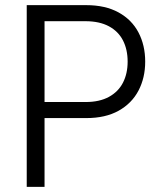

<svg xmlns="http://www.w3.org/2000/svg" viewBox="-20 -727 634 747"><path d="M84 -707H315.4Q389.6 -707 441.2 -678.7Q492.7 -650.4 518.8 -600.6Q544.9 -550.8 544.9 -487.3Q544.9 -424.3 518.8 -374.5Q492.7 -324.7 441.4 -296.1Q390.1 -267.6 316.4 -267.6H153.3V0H84ZM313.5 -330.1Q367.2 -330.1 403.8 -350.1Q440.4 -370.1 458.5 -405.5Q476.6 -440.9 476.6 -487.3Q476.6 -534.2 458.5 -569.6Q440.4 -605 403.6 -624.8Q366.7 -644.5 312.5 -644.5H153.3V-330.1Z"/></svg>

Font: Pretendard GOV Light
Style: Regular
Weight: 300
Designer: Base glyphs from Inter by Rasmus Andersson; Hangeul glyphs from Noto Sans CJK(Source Han Sans) by Jang Soo-young and Kan
Foundry: Kil Hyung-jin
Version: Version 1.309